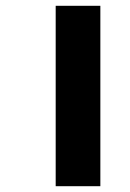

<svg xmlns="http://www.w3.org/2000/svg" viewBox="-20 -642 448 662"><path d="M172 0V-622H326V0Z"/></svg>

Font: Noto Sans Gurmukhi UI ExtraBold
Style: Regular
Weight: 800
Designer: Jelle Bosma - Monotype Design Team
Foundry: Monotype Imaging Inc.
Version: Version 2.004; ttfautohint (v1.8.4.7-5d5b)